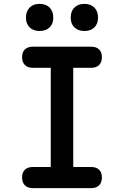

<svg xmlns="http://www.w3.org/2000/svg" viewBox="-20 -971 640 991"><path d="M416 -811Q383 -811 364 -829.5Q345 -848 345 -880Q345 -913 364 -932Q383 -951 416 -951Q448 -951 467 -932Q486 -913 486 -880Q486 -848 467 -829.5Q448 -811 416 -811ZM184 -811Q152 -811 133 -829.5Q114 -848 114 -880Q114 -913 133 -932Q152 -951 184 -951Q217 -951 236 -932Q255 -913 255 -880Q255 -848 236 -829.5Q217 -811 184 -811ZM358 -109H451Q477 -109 491.5 -95Q506 -81 506 -55Q506 -29 491.5 -14.5Q477 0 451 0H149Q123 0 108.5 -14.5Q94 -29 94 -55Q94 -81 108.5 -95Q123 -109 149 -109H242V-621H149Q123 -621 108.5 -635.5Q94 -650 94 -676Q94 -702 108.5 -716Q123 -730 149 -730H451Q477 -730 491.5 -716Q506 -702 506 -676Q506 -650 491.5 -635.5Q477 -621 451 -621H358Z"/></svg>

Font: Maple Mono SemiBold
Style: Regular
Weight: 600
Monospace: yes
Designer: subframe7536
Version: Version 7.000